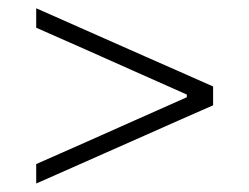

<svg xmlns="http://www.w3.org/2000/svg" viewBox="-20 -527 602 464"><path d="M67.5 -83.5V-130.5Q125.5 -156 186 -182.8Q246.5 -209.5 305.5 -236L431.5 -292V-298.5L305.5 -354.5Q246 -381 185.8 -407.8Q125.5 -434.5 67.5 -460V-507Q111.5 -487.5 153.5 -469Q195.5 -450.5 232.5 -434L332 -390Q367.5 -374.5 409.2 -356Q451 -337.5 495 -318V-272.5Q451 -253 409.2 -234.8Q367.5 -216.5 332 -200.5L232.5 -156.5Q195.5 -140 153.5 -121.5Q111.5 -103 67.5 -83.5Z"/></svg>

Font: Commissioner ExtraLight
Style: Regular
Weight: 200
Designer: Kostas Bartsokas
Foundry: Kostas Bartsokas
Version: Version 1.000; ttfautohint (v1.8.3)